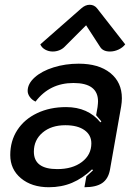

<svg xmlns="http://www.w3.org/2000/svg" viewBox="-20 -776 576 805"><path d="M23 -126Q23 -185 52.5 -230.5Q82 -276 135.5 -301.5Q189 -327 257 -327Q349 -327 401 -263L405 -267L383 -293L389 -327Q391 -343 391 -351Q391 -428 288 -428Q188 -428 129 -350Q114 -357 105 -369.5Q96 -382 96 -395Q96 -425 125.5 -451.5Q155 -478 204.5 -493.5Q254 -509 310 -509Q394 -509 442.5 -470Q491 -431 491 -364Q491 -348 488 -330L441 -64Q434 -26 408.5 -8.5Q383 9 334 9L342 -36L370 -62L366 -66Q326 -28 282 -9.5Q238 9 185 9Q113 9 68 -28.5Q23 -66 23 -126ZM363 -175Q363 -210 334 -230.5Q305 -251 254 -251Q195 -251 158.5 -220Q122 -189 122 -140Q122 -67 220 -67Q284 -67 323.5 -97Q363 -127 363 -175ZM201 -560Q184 -560 169.5 -568Q155 -576 149 -590L321 -741Q338 -756 356 -756Q375 -756 387 -741L505 -590Q494 -576 476.5 -568Q459 -560 441 -560Q412 -560 400 -579L341 -670L250 -579Q241 -570 228 -565Q215 -560 201 -560Z"/></svg>

Font: K2D Medium
Style: Italic
Weight: 500
Italic angle: -10°
Designer: Katatrad Aksorn Co.,Ltd.
Foundry: Cadson Demak Co.,Ltd.
Version: Version 1.000; ttfautohint (v1.6)